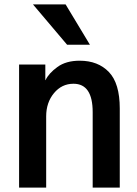

<svg xmlns="http://www.w3.org/2000/svg" viewBox="-20 -859 628 879"><path d="M67.4 0V-563.5H187.5V-492.2H188.5Q203.1 -523.4 242.7 -552.2Q282.2 -581.1 344.7 -581.1Q428.7 -581.1 478.5 -529.3Q528.3 -477.5 528.3 -362.3V0H404.3V-345.7Q404.3 -475.6 316.4 -475.6Q262.7 -475.6 227.1 -432.6Q191.4 -389.6 191.4 -326.2V0ZM130.9 -838.9H280.3L391.6 -654.3H287.1Z"/></svg>

Font: Gothic A1
Style: Bold
Weight: 700
Version: Version 2.50